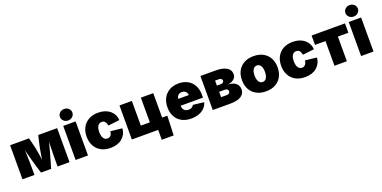

<svg xmlns="http://www.w3.org/2000/svg" viewBox="-14 -1736 5682 2857"><g transform="rotate(-20 2827.0 -307.0)"><path d="M47.9 0V-539.1H347.7L383.8 -394.5Q390.1 -368.2 397.5 -327.1Q404.8 -286.1 411.9 -239.5Q418.9 -192.9 424.6 -149.2Q430.2 -105.5 433.6 -73.2H408.7Q411.6 -105 417.7 -148.7Q423.8 -192.4 431.4 -239.3Q439 -286.1 446.3 -327.1Q453.6 -368.2 460 -394.5L493.2 -539.1H793V0H604V-150.9Q604 -174.3 605.2 -211.4Q606.4 -248.5 607.4 -292.2Q608.4 -335.9 609.6 -379.6Q610.8 -423.3 610.8 -460H623Q613.8 -405.8 599.1 -347.2Q584.5 -288.6 569.8 -236.8Q555.2 -185.1 545.4 -150.9L501.5 0H340.8L295.4 -150.9Q285.2 -187.5 270.3 -240Q255.4 -292.5 241 -350.3Q226.6 -408.2 217.3 -460H230.5Q230.5 -423.3 231.4 -379.6Q232.4 -335.9 233.9 -292.2Q235.4 -248.5 236.3 -211.4Q237.3 -174.3 237.3 -150.9V0Z M889.2 0V-539.1H1085.4V0ZM987.3 -589.8Q945.8 -589.8 917.2 -616.5Q888.7 -643.1 888.7 -680.7Q888.7 -719.2 917.2 -745.4Q945.8 -771.5 987.3 -771.5Q1028.3 -771.5 1056.9 -745.4Q1085.4 -719.2 1085.4 -680.7Q1085.4 -642.6 1056.9 -616.2Q1028.3 -589.8 987.3 -589.8Z M1442.4 10.3Q1355 10.3 1292 -24.9Q1229 -60.1 1195.3 -122.6Q1161.6 -185.1 1161.6 -268.6Q1161.6 -351.6 1195.3 -414.3Q1229 -477.1 1292 -512Q1355 -546.9 1442.4 -546.9Q1499 -546.9 1545.4 -532Q1591.8 -517.1 1626 -489.3Q1660.2 -461.4 1680.2 -422.6Q1700.2 -383.8 1704.1 -335.4L1522.9 -314.5Q1519.5 -335 1513.2 -350.8Q1506.8 -366.7 1497.3 -377.7Q1487.8 -388.7 1474.9 -394Q1461.9 -399.4 1445.8 -399.4Q1419.9 -399.4 1400.9 -385Q1381.8 -370.6 1371.6 -341.6Q1361.3 -312.5 1361.3 -269Q1361.3 -226.6 1371.6 -197Q1381.8 -167.5 1400.9 -152.3Q1419.9 -137.2 1445.8 -137.2Q1461.9 -137.2 1474.9 -143.1Q1487.8 -148.9 1497.6 -159.9Q1507.3 -170.9 1513.7 -187.5Q1520 -204.1 1522.9 -225.1L1704.1 -204.6Q1700.7 -155.3 1680.7 -116Q1660.6 -76.7 1626.7 -48.3Q1592.8 -20 1546.1 -4.9Q1499.5 10.3 1442.4 10.3Z M1779.8 0V-539.1H1976.1V-148.4H2118.7V-539.1H2314.9V0ZM2196.8 156.2V0H2149.9V-151.9H2397L2385.3 156.2Z M2720.7 10.3Q2634.8 10.3 2572 -23.4Q2509.3 -57.1 2475.1 -119.6Q2440.9 -182.1 2440.9 -268.6Q2440.9 -351.6 2475.1 -414.3Q2509.3 -477.1 2571 -512Q2632.8 -546.9 2716.3 -546.9Q2777.3 -546.9 2827.4 -527.6Q2877.4 -508.3 2913.1 -472.2Q2948.7 -436 2968 -385Q2987.3 -334 2987.3 -270.5V-223.6H2501V-331.5H2896L2804.7 -310.1Q2804.7 -341.8 2794.9 -363.8Q2785.2 -385.7 2766.1 -397.5Q2747.1 -409.2 2718.8 -409.2Q2690.9 -409.2 2671.9 -397.5Q2652.8 -385.7 2642.8 -363.8Q2632.8 -341.8 2632.8 -310.1V-230Q2632.8 -195.8 2644.3 -172.9Q2655.8 -149.9 2676.5 -138.4Q2697.3 -127 2725.6 -127Q2745.6 -127 2762.2 -132.6Q2778.8 -138.2 2790.5 -148.7Q2802.2 -159.2 2808.1 -173.8L2981 -153.8Q2968.3 -104.5 2932.9 -67.4Q2897.5 -30.3 2843.8 -10Q2790 10.3 2720.7 10.3Z M3061.5 0V-539.1H3299.8Q3409.7 -539.1 3472.9 -503.2Q3536.1 -467.3 3536.1 -393.1Q3536.1 -352.1 3502.9 -320.8Q3469.7 -289.6 3402.8 -279.8Q3463.4 -277.3 3499.8 -257.8Q3536.1 -238.3 3552.7 -209.2Q3569.3 -180.2 3569.3 -149.4Q3569.3 -100.6 3543.2 -67.1Q3517.1 -33.7 3465.3 -16.8Q3413.6 0 3336.9 0ZM3243.2 -137.7H3334.5Q3358.4 -137.7 3371.8 -148.9Q3385.3 -160.2 3385.3 -179.7Q3385.3 -199.7 3371.8 -211.2Q3358.4 -222.7 3334.5 -222.7H3243.2ZM3243.2 -320.8H3305.7Q3328.6 -320.8 3341.6 -331.3Q3354.5 -341.8 3354.5 -359.9Q3354.5 -378.4 3340.1 -389.2Q3325.7 -399.9 3299.8 -399.9H3243.2Z M3903.8 10.3Q3815.9 10.3 3752.4 -24.7Q3689 -59.6 3655 -122.1Q3621.1 -184.6 3621.1 -268.6Q3621.1 -352.1 3655 -414.6Q3689 -477.1 3752.4 -512Q3815.9 -546.9 3903.8 -546.9Q3991.7 -546.9 4054.7 -512Q4117.7 -477.1 4151.6 -414.6Q4185.5 -352.1 4185.5 -268.6Q4185.5 -184.6 4151.6 -122.1Q4117.7 -59.6 4054.7 -24.7Q3991.7 10.3 3903.8 10.3ZM3903.8 -137.7Q3928.7 -137.7 3947.3 -153.1Q3965.8 -168.5 3975.8 -198Q3985.8 -227.5 3985.8 -269Q3985.8 -311.5 3975.8 -340.3Q3965.8 -369.1 3947.3 -384.3Q3928.7 -399.4 3903.8 -399.4Q3878.4 -399.4 3859.6 -384.3Q3840.8 -369.1 3830.8 -340.3Q3820.8 -311.5 3820.8 -269Q3820.8 -227.5 3830.8 -198Q3840.8 -168.5 3859.6 -153.1Q3878.4 -137.7 3903.8 -137.7Z M4522.9 10.3Q4435.5 10.3 4372.6 -24.9Q4309.6 -60.1 4275.9 -122.6Q4242.2 -185.1 4242.2 -268.6Q4242.2 -351.6 4275.9 -414.3Q4309.6 -477.1 4372.6 -512Q4435.5 -546.9 4522.9 -546.9Q4579.6 -546.9 4626 -532Q4672.4 -517.1 4706.5 -489.3Q4740.7 -461.4 4760.7 -422.6Q4780.8 -383.8 4784.7 -335.4L4603.5 -314.5Q4600.1 -335 4593.8 -350.8Q4587.4 -366.7 4577.9 -377.7Q4568.4 -388.7 4555.4 -394Q4542.5 -399.4 4526.4 -399.4Q4500.5 -399.4 4481.4 -385Q4462.4 -370.6 4452.1 -341.6Q4441.9 -312.5 4441.9 -269Q4441.9 -226.6 4452.1 -197Q4462.4 -167.5 4481.4 -152.3Q4500.5 -137.2 4526.4 -137.2Q4542.5 -137.2 4555.4 -143.1Q4568.4 -148.9 4578.1 -159.9Q4587.9 -170.9 4594.2 -187.5Q4600.6 -204.1 4603.5 -225.1L4784.7 -204.6Q4781.2 -155.3 4761.2 -116Q4741.2 -76.7 4707.3 -48.3Q4673.3 -20 4626.7 -4.9Q4580.1 10.3 4522.9 10.3Z M4988.3 0V-390.6H4822.3V-539.1H5350.6V-390.6H5184.6V0Z M5410.2 0V-539.1H5606.4V0ZM5508.3 -589.8Q5466.8 -589.8 5438.2 -616.5Q5409.7 -643.1 5409.7 -680.7Q5409.7 -719.2 5438.2 -745.4Q5466.8 -771.5 5508.3 -771.5Q5549.3 -771.5 5577.9 -745.4Q5606.4 -719.2 5606.4 -680.7Q5606.4 -642.6 5577.9 -616.2Q5549.3 -589.8 5508.3 -589.8Z"/></g></svg>

Font: Inter 18pt Black
Style: Regular
Weight: 900
Designer: Rasmus Andersson
Foundry: rsms
Version: Version 4.001;git-66647c0bb